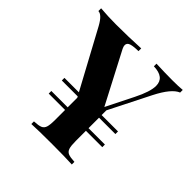

<svg xmlns="http://www.w3.org/2000/svg" viewBox="-179 -872 1037 1037"><g transform="rotate(45 339.0 -354.0)"><path d="M647.9 -708.5V-688.5Q601.6 -670.4 552.2 -573.2L434.1 -338.9V-302.7H559.1V-282.7H434.1V-202.6H559.1V-182.6H434.1V-106Q434.1 -68.4 439.7 -51.3Q445.3 -34.2 460.4 -27.8Q475.6 -21.5 508.8 -20V0Q455.1 -2.9 355 -2.9Q248.5 -2.9 199.7 0V-20Q233.4 -21.5 248.5 -27.8Q263.7 -34.2 269.3 -51.3Q274.9 -68.4 274.9 -106V-182.6H149.9V-202.6H274.9V-275.9L271.5 -282.7H149.9V-302.7H260.3L82.5 -631.8Q51.8 -687.5 24.4 -687.5V-708.5Q83 -703.6 142.6 -703.6Q235.4 -703.6 330.6 -708.5V-687.5Q294.9 -687.5 274.9 -681.4Q254.9 -675.3 254.9 -657.7Q254.9 -648.4 261.2 -635.7L413.6 -343.8L491.2 -499Q530.8 -577.6 530.8 -622.1Q530.8 -686 447.3 -688.5V-708.5Q515.6 -705.6 571.8 -705.6Q617.7 -705.6 647.9 -708.5Z"/></g></svg>

Font: TypoPRO Playfair Display SC
Style: Bold
Weight: 700
Designer: Claus Eggers Sørensen
Foundry: Claus Eggers Sørensen
Version: Version 1.004;PS 001.004;hotconv 1.0.70;makeotf.lib2.5.58329